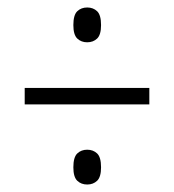

<svg xmlns="http://www.w3.org/2000/svg" viewBox="-20 -615 465 513"><path d="M46 -336V-380H379V-336ZM213 -122Q197 -122 186.5 -132Q176 -142 176 -168Q176 -195 186.5 -205Q197 -215 213 -215Q229 -215 239.5 -205Q250 -195 250 -168Q250 -142 239.5 -132Q229 -122 213 -122ZM213 -502Q197 -502 186.5 -512Q176 -522 176 -548Q176 -575 186.5 -585Q197 -595 213 -595Q229 -595 239.5 -585Q250 -575 250 -548Q250 -522 239.5 -512Q229 -502 213 -502Z"/></svg>

Font: Noto Serif Khmer ExtraCondensed Light
Style: Regular
Weight: 300
Width: 2
Designer: Danh Hong and the Monotype Design Team
Foundry: Monotype Imaging Inc.
Version: Version 2.004